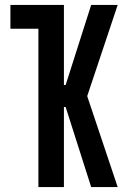

<svg xmlns="http://www.w3.org/2000/svg" viewBox="-20 -755 540 775"><path d="M135 0V-639H22V-735H238V-412H245L348 -735H455L332 -367L455 0H348L245 -323H238V0Z"/></svg>

Font: Iosevka Term
Style: Bold
Weight: 700
Monospace: yes
Designer: Belleve Invis
Foundry: Belleve Invis
Version: Version 30.0.1